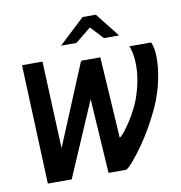

<svg xmlns="http://www.w3.org/2000/svg" viewBox="-75 -715 739 785"><g transform="rotate(-10 294.5 -323.0)"><path d="M313 0 283 -471H362L383 -134Q390 -137 402.5 -152.5Q415 -168 430.5 -191.5Q446 -215 460 -243.5Q474 -272 482 -300Q493 -335 497.5 -369.5Q502 -404 499.5 -437Q497 -470 487 -495H577Q588 -473 588.5 -431Q589 -389 578 -336.5Q567 -284 544 -232Q528 -197 506.5 -158.5Q485 -120 461 -86Q437 -52 417 -28.5Q397 -5 386 0ZM61 0 41 -495H126L147 0ZM86 0 282 -471 306 -339 160 0ZM212 -546 319 -646H374L453 -546H390L341 -599L276 -546Z"/></g></svg>

Font: Alumni Sans SemiBold
Style: Italic
Weight: 600
Italic angle: -8°
Version: Version 1.016